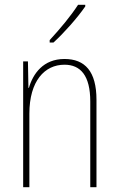

<svg xmlns="http://www.w3.org/2000/svg" viewBox="-20 -784 498 804"><path d="M337 -757V-764H307C275 -715 233 -665 188 -616V-606H204C247 -645 304 -709 337 -757ZM250 -537C161 -537 118 -475 101 -416H99L97 -527H77V0H103V-308C103 -445 167 -513 250 -513C317 -513 358 -468 358 -359V0H384V-366C384 -485 336 -537 250 -537Z"/></svg>

Font: Noto Sans Gujarati Condensed Thin
Style: Regular
Weight: 100
Width: 3
Designer: Jelle Bosma - Monotype Design Team, Universal Thirst
Foundry: Monotype Imaging Inc.
Version: Version 2.106